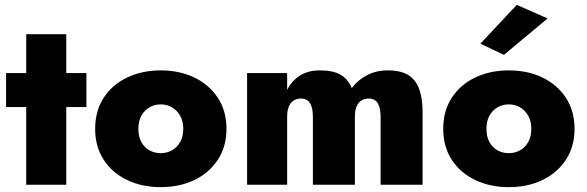

<svg xmlns="http://www.w3.org/2000/svg" viewBox="-20 -761 2417 791"><path d="M5 -460V-320H336V-460ZM88 -620V0H253V-620Z M372 -230Q372 -157 407 -103Q442 -49 503.5 -19.5Q565 10 642 10Q720 10 781 -19.5Q842 -49 877.5 -103Q913 -157 913 -230Q913 -304 877.5 -358Q842 -412 781 -441.5Q720 -471 642 -471Q565 -471 503.5 -441.5Q442 -412 407 -358Q372 -304 372 -230ZM550 -230Q550 -262 562.5 -284.5Q575 -307 596 -319Q617 -331 642 -331Q667 -331 688 -319Q709 -307 722 -284.5Q735 -262 735 -230Q735 -198 722 -175.5Q709 -153 688 -141.5Q667 -130 642 -130Q617 -130 596 -141.5Q575 -153 562.5 -175.5Q550 -198 550 -230Z M1721 -298Q1721 -353 1708 -391.5Q1695 -430 1664 -450.5Q1633 -471 1577 -471Q1530 -471 1492.5 -451.5Q1455 -432 1429 -398Q1415 -434 1384 -452.5Q1353 -471 1298 -471Q1249 -471 1215.5 -449.5Q1182 -428 1163 -391V-460H998V0H1163V-280Q1163 -306 1170 -322.5Q1177 -339 1190 -347Q1203 -355 1219 -355Q1246 -355 1257.5 -335.5Q1269 -316 1269 -280V0H1442V-280Q1442 -306 1449 -322.5Q1456 -339 1469 -347Q1482 -355 1498 -355Q1525 -355 1536.5 -335.5Q1548 -316 1548 -280V0H1721Z M1806 -230Q1806 -157 1841 -103Q1876 -49 1937.5 -19.5Q1999 10 2076 10Q2154 10 2215 -19.5Q2276 -49 2311.5 -103Q2347 -157 2347 -230Q2347 -304 2311.5 -358Q2276 -412 2215 -441.5Q2154 -471 2076 -471Q1999 -471 1937.5 -441.5Q1876 -412 1841 -358Q1806 -304 1806 -230ZM1984 -230Q1984 -262 1996.5 -284.5Q2009 -307 2030 -319Q2051 -331 2076 -331Q2101 -331 2122 -319Q2143 -307 2156 -284.5Q2169 -262 2169 -230Q2169 -198 2156 -175.5Q2143 -153 2122 -141.5Q2101 -130 2076 -130Q2051 -130 2030 -141.5Q2009 -153 1996.5 -175.5Q1984 -198 1984 -230ZM2236 -685 2109 -741 1959 -581 2056 -535Z"/></svg>

Font: Jost ExtraBold
Style: Regular
Weight: 800
Version: Version 3.710